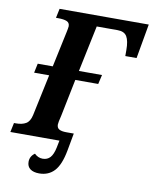

<svg xmlns="http://www.w3.org/2000/svg" viewBox="-118 -786 842 1056"><g transform="rotate(10 302.5 -258.5)"><path d="M106 144Q106 113 133 94Q153 114 179 114Q205 114 221 96.5Q237 79 245 40L253 0H-21L-10 -52H2Q35 -52 56.5 -64.5Q78 -77 86 -113L135 -344H51L62 -396H146L189 -598Q190 -604 192 -613.5Q194 -623 194 -628Q194 -648 177.5 -655Q161 -662 129 -662H117L128 -714H626L592 -521H529V-554Q529 -606 514.5 -630Q500 -654 463 -654H346L292 -396H421L409 -344H281L239 -137Q229 -97 229 -86Q229 -67 242.5 -59.5Q256 -52 282 -52H324L306 46Q291 127 258.5 162Q226 197 174 197Q142 197 124 183.5Q106 170 106 144Z"/></g></svg>

Font: Noto Serif Narrow
Style: Bold Italic
Weight: 700
Width: 4
Italic angle: -12°
Designer: Monotype Design Team
Foundry: Monotype Imaging Inc.
Version: Version 1.001